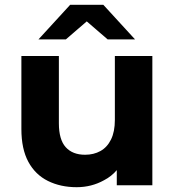

<svg xmlns="http://www.w3.org/2000/svg" viewBox="-20 -771 727 799"><path d="M299 8Q232 8 179.5 -18Q127 -44 98 -97.5Q69 -151 69 -234V-538H225V-258Q225 -190 253.5 -158.5Q282 -127 334 -127Q370 -127 398 -142.5Q426 -158 442 -190.5Q458 -223 458 -272V-538H614V0H466V-63Q444 -37 413 -21Q361 8 299 8ZM140 -607 272 -751H410L542 -607H428L341 -682L254 -607Z"/></svg>

Font: Montserrat Z
Style: Bold
Weight: 700
Designer: Julieta Ulanovsky
Foundry: Julieta Ulanovsky
Version: Version 8.000